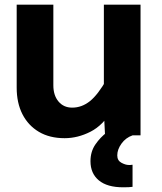

<svg xmlns="http://www.w3.org/2000/svg" viewBox="-20 -576 690 817"><path d="M207 -556V-213Q207 -170 229 -144Q251 -118 287 -118Q328 -118 362.5 -145.5Q397 -173 435 -240L457 -108Q419 -43 365 -15.5Q311 12 255 12Q191 12 145.5 -15Q100 -42 75.5 -90Q51 -138 51 -203V-556ZM578 -556V0H427L422 -99V-556ZM544 219Q537 220 528 220.5Q519 221 504 221Q436 221 400.5 191.5Q365 162 365 110Q365 69 386 38.5Q407 8 434.5 -12.5Q462 -33 482 -42L544 0Q515 10 497 35Q479 60 479 85Q479 107 496.5 116.5Q514 126 528 126Q531 126 534.5 126Q538 126 544 125Z"/></svg>

Font: Azeret Mono Thin
Style: Bold
Weight: 700
Version: Version 1.002